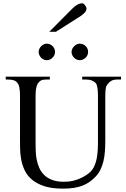

<svg xmlns="http://www.w3.org/2000/svg" viewBox="-20 -1126 763 1162"><path d="M687 -644.5Q666.5 -644.5 652.6 -636.2Q638.7 -627.9 627.4 -610.8Q621.6 -604 619.4 -586.9Q617.2 -569.8 617.2 -542V-272.5Q617.2 -238.3 614.7 -207.3Q612.3 -176.3 605.7 -149.2Q599.1 -122.1 587.9 -99.1Q576.7 -76.2 559.1 -57.6Q541 -38.6 521.5 -24.9Q502 -11.2 478.5 -2.2Q455.1 6.8 426.3 11.2Q397.5 15.6 360.8 15.6Q293 15.6 247.3 0.5Q201.7 -14.6 172.9 -39.3Q144 -64 129.2 -95.7Q114.3 -127.4 108.2 -160.9Q102.1 -194.3 101.6 -227.1Q101.1 -259.8 101.1 -285.6V-545.4Q101.1 -576.2 97.2 -595.9Q93.3 -615.7 84.5 -625.5Q76.7 -635.7 63.2 -640.1Q49.8 -644.5 29.8 -644.5H14.6V-662.1H281.7V-644.5H256.8Q236.8 -644.5 226.6 -638.2Q216.3 -631.8 207.5 -618.7Q202.1 -608.9 198.7 -591.1Q195.3 -573.2 195.3 -545.4V-256.3Q195.3 -234.9 196.3 -209.2Q197.3 -183.6 202.4 -158.2Q207.5 -132.8 218.3 -108.9Q229 -85 248 -66.4Q267.1 -47.9 296.4 -36.9Q325.7 -25.9 367.7 -25.9Q397.5 -25.9 422.6 -32Q447.8 -38.1 467.8 -47.4Q487.8 -56.6 502.7 -66.9Q517.6 -77.1 526.4 -85.4Q539.1 -97.2 547.4 -113.5Q555.7 -129.9 560.8 -148.2Q565.9 -166.5 568.4 -185.5Q570.8 -204.6 571.8 -221.9Q572.8 -239.3 572.8 -253.4V-545.4Q572.8 -576.2 569.6 -595.7Q566.4 -615.2 559.1 -623.5Q539.6 -644.5 502.4 -644.5H477.5V-662.1H712.4V-644.5ZM313 -812Q313 -801.8 309.1 -792.7Q305.2 -783.7 298.1 -776.9Q291 -770 282 -765.9Q272.9 -761.7 262.7 -761.7Q252.9 -761.7 244.1 -765.9Q235.4 -770 228.5 -777.1Q221.7 -784.2 217.8 -793.2Q213.9 -802.2 213.9 -812Q213.9 -821.3 218 -830.3Q222.2 -839.4 229 -846.2Q235.8 -853 244.6 -857.4Q253.4 -861.8 262.7 -861.8Q272.9 -861.8 282 -857.9Q291 -854 298.1 -847.2Q305.2 -840.3 309.1 -831.3Q313 -822.3 313 -812ZM513.2 -812Q513.2 -801.8 509.3 -792.7Q505.4 -783.7 498.3 -776.9Q491.2 -770 482.2 -765.9Q473.1 -761.7 462.9 -761.7Q452.6 -761.7 443.6 -765.9Q434.6 -770 427.7 -777.1Q420.9 -784.2 417 -793.2Q413.1 -802.2 413.1 -812Q413.1 -821.3 417.5 -830.3Q421.9 -839.4 428.7 -846.2Q435.5 -853 444.6 -857.4Q453.6 -861.8 462.9 -861.8Q473.1 -861.8 482.2 -857.9Q491.2 -854 498.3 -847.2Q505.4 -840.3 509.3 -831.3Q513.2 -822.3 513.2 -812ZM503.4 -1074.2Q503.4 -1060.1 491 -1047.9Q478.5 -1035.6 462.9 -1025.4L318.4 -933.6H278.3L417 -1073.2Q429.7 -1086.4 445.6 -1096.2Q461.4 -1106 477.5 -1106Q481.4 -1106 485.8 -1103Q490.2 -1100.1 494.1 -1095.2Q498 -1090.3 500.7 -1084.7Q503.4 -1079.1 503.4 -1074.2Z"/></svg>

Font: Doulos SIL Viet
Style: Regular
Weight: 400
Designer: Walt Agee, Victor Gaultney, Peter Martin, Debbi Hosken, Becca Hirsbrunner
Foundry: SIL International
Version: Version 5.000